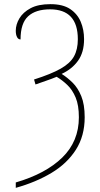

<svg xmlns="http://www.w3.org/2000/svg" viewBox="-20 -745 484 925"><path d="M56 134Q200 92 280 14Q360 -64 360 -180Q360 -238 344.5 -275Q329 -312 304.5 -335.5Q280 -359 253 -375Q229 -365 201 -355.5Q173 -346 151 -338L144 -362Q226 -388 272 -414Q318 -440 336.5 -473.5Q355 -507 355 -556Q355 -700 221 -700Q152 -700 115.5 -666.5Q79 -633 79 -555Q68 -555 62 -566.5Q56 -578 56 -597Q56 -627 73.5 -656.5Q91 -686 127.5 -705.5Q164 -725 223 -725Q283 -725 318 -701.5Q353 -678 369 -640Q385 -602 385 -556Q385 -493 356 -452.5Q327 -412 277 -389Q304 -372 329.5 -347Q355 -322 371.5 -282Q388 -242 388 -180Q388 -90 345.5 -23.5Q303 43 228 88Q153 133 56 160Z"/></svg>

Font: Noto Serif Condensed Thin
Style: Regular
Weight: 100
Width: 3
Designer: Monotype Design Team
Foundry: Monotype Imaging Inc.
Version: Version 2.013; ttfautohint (v1.8.4.7-5d5b)